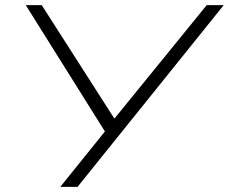

<svg xmlns="http://www.w3.org/2000/svg" viewBox="-20 -725 888 745"><path d="M214 0 396 -226 397 -199 80 -705H142L423 -266H425L782 -705H848L281 0Z"/></svg>

Font: Nunito Sans 7pt Expanded ExtraLight
Style: Italic
Weight: 250
Width: 7
Italic angle: -9°
Designer: Vernon Adams
Foundry: Vernon Adams
Version: Version 3.101;gftools[0.9.27]